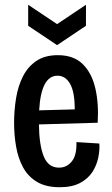

<svg xmlns="http://www.w3.org/2000/svg" viewBox="-20 -772 468 804"><path d="M230 12Q173 12 135.5 -10Q98 -32 77 -70.5Q56 -109 47.5 -157.5Q39 -206 39 -258Q39 -311 47.5 -362Q56 -413 76.5 -453Q97 -493 132.5 -517Q168 -541 222 -541Q288 -541 326 -504Q364 -467 379 -403Q394 -339 389 -258L143 -251Q144 -165 163 -117.5Q182 -70 227 -70Q260 -70 281 -96.5Q302 -123 300 -177L396 -171Q398 -144 391.5 -112Q385 -80 367 -52Q349 -24 315.5 -6Q282 12 230 12ZM221 -455Q152 -455 144 -310L293 -314Q293 -387 273.5 -421Q254 -455 221 -455ZM98 -752 219 -671 340 -752V-664L219 -583L98 -664Z"/></svg>

Font: Bricolage Grotesque 12pt Condensed Medium
Style: Regular
Weight: 500
Width: 3
Designer: Mathieu Triay
Foundry: Atelier Triay
Version: Version 1.001; ttfautohint (v1.8.4.7-5d5b);gftools[0.9.33.de